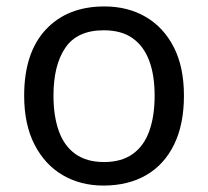

<svg xmlns="http://www.w3.org/2000/svg" viewBox="-20 -566 645 596"><path d="M551 -269Q551 -180 520.5 -117.5Q490 -55 434 -22.5Q378 10 301 10Q230 10 174.5 -22.5Q119 -55 87 -117.5Q55 -180 55 -269Q55 -402 122 -474Q189 -546 304 -546Q377 -546 432.5 -513.5Q488 -481 519.5 -419.5Q551 -358 551 -269ZM146 -269Q146 -206 162.5 -159.5Q179 -113 214 -88Q249 -63 303 -63Q357 -63 392 -88Q427 -113 443.5 -159.5Q460 -206 460 -269Q460 -333 443 -378Q426 -423 391.5 -447.5Q357 -472 302 -472Q220 -472 183 -418Q146 -364 146 -269Z"/></svg>

Font: telugu15
Style: Book
Weight: 400
Designer: Jelle Bosma - Monotype Design Team
Foundry: Monotype Imaging Inc.
Version: Version 2.003